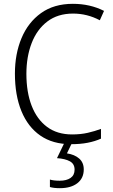

<svg xmlns="http://www.w3.org/2000/svg" viewBox="-20 -744 592 1004"><path d="M362 -673Q282 -673 227.5 -631.5Q173 -590 145.5 -518.5Q118 -447 118 -358Q118 -262 145.5 -191Q173 -120 226 -80.5Q279 -41 357 -41Q402 -41 439 -49.5Q476 -58 508 -70V-19Q477 -5 438.5 2.5Q400 10 351 10Q256 10 191 -35Q126 -80 92 -163Q58 -246 58 -359Q58 -462 92.5 -544.5Q127 -627 194.5 -675.5Q262 -724 361 -724Q451 -724 524 -687L502 -638Q436 -673 362 -673ZM418 142Q418 188 384.5 214Q351 240 293 240Q261 240 241 234V195Q261 201 292 201Q328 201 349 186.5Q370 172 370 143Q370 113 345.5 99.5Q321 86 278 83L318 0H358L330 58Q370 64 394 85Q418 106 418 142Z"/></svg>

Font: Noto Sans Gurmukhi UI SemiCondensed Light
Style: Regular
Weight: 300
Width: 4
Designer: Jelle Bosma - Monotype Design Team
Foundry: Monotype Imaging Inc.
Version: Version 2.004; ttfautohint (v1.8.4.7-5d5b)